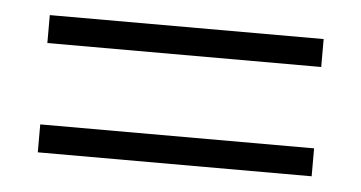

<svg xmlns="http://www.w3.org/2000/svg" viewBox="-31 -466 592 315"><g transform="rotate(5 265.5 -309.0)"><path d="M40 -422H491V-376H40ZM40 -242H491V-196H40Z"/></g></svg>

Font: Inknut Antiqua Medium
Style: Regular
Weight: 500
Designer: Claus Eggers Sørensen
Foundry: Claus Eggers Sørensen
Version: Version 1.003; ttfautohint (v1.8.2) -l 8 -r 50 -G 200 -x 14 